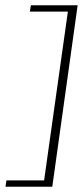

<svg xmlns="http://www.w3.org/2000/svg" viewBox="-20 -650 315 727"><path d="M1 57 4 33H147L237 -606H93L97 -630H274L178 57Z"/></svg>

Font: Alumni Sans ExtraLight
Style: Italic
Weight: 250
Italic angle: -8°
Version: Version 1.016